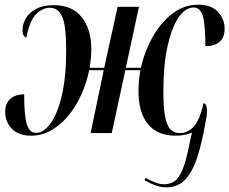

<svg xmlns="http://www.w3.org/2000/svg" viewBox="-20 -567 977 818"><path d="M689 231Q665 231 644 223.5Q623 216 596 201L600 191Q620 202 640 210Q660 218 681 218Q704 218 723 205.5Q742 193 757.5 156Q773 119 787 47L798 -2Q769 11 728 11Q651 11 610.5 -38Q570 -87 570 -179Q570 -201 572 -223Q574 -245 578 -268H514L456 0H366L422 -268H360Q349 -214 326.5 -164Q304 -114 271.5 -74.5Q239 -35 198.5 -12Q158 11 113 11Q58 11 30 -19Q2 -49 2 -91Q2 -125 23 -145Q44 -165 83 -165Q83 -76 94 -38.5Q105 -1 134 -1Q166 -1 195.5 -41.5Q225 -82 243.5 -160.5Q262 -239 262 -354Q262 -457 245 -495.5Q228 -534 192 -534Q163 -534 135 -508Q107 -482 92 -406Q82 -411 79 -419.5Q76 -428 76 -438Q76 -465 90.5 -489.5Q105 -514 134.5 -529.5Q164 -545 209 -545Q288 -545 328.5 -493.5Q369 -442 369 -358Q369 -337 367 -317Q365 -297 362 -278H424L481 -538H572L516 -278H580Q596 -348 630.5 -409.5Q665 -471 714.5 -509Q764 -547 824 -547Q880 -547 908.5 -516.5Q937 -486 937 -444Q937 -372 855 -370Q855 -462 844 -498.5Q833 -535 805 -535Q770 -535 741 -493Q712 -451 694 -371Q676 -291 676 -178Q676 -109 683.5 -70Q691 -31 706.5 -15.5Q722 0 746 0Q780 0 806 -28.5Q832 -57 847 -128Q857 -124 859.5 -115Q862 -106 862 -94Q862 -85 860.5 -72Q859 -59 856 -48Q842 34 822.5 97Q803 160 771.5 195.5Q740 231 689 231Z"/></svg>

Font: Noto Serif Display ExtraCondensed SemiBold
Style: Italic
Weight: 600
Width: 2
Italic angle: -12°
Designer: Monotype Design Team
Foundry: Monotype Imaging Inc.
Version: Version 2.009